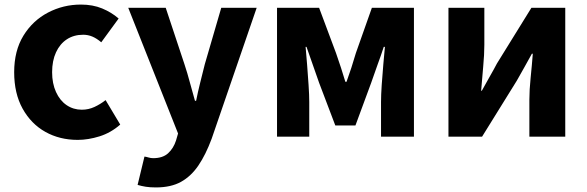

<svg xmlns="http://www.w3.org/2000/svg" viewBox="-20 -598 2569 840"><path d="M320 14Q241 14 178.5 -21Q116 -56 79 -122.5Q42 -189 42 -282Q42 -376 82.5 -442Q123 -508 190 -543Q257 -578 334 -578Q386 -578 427 -561Q468 -544 499 -517L423 -413Q403 -430 384 -438Q365 -446 344 -446Q303 -446 272.5 -426Q242 -406 225 -369Q208 -332 208 -282Q208 -233 225 -195.5Q242 -158 271.5 -138Q301 -118 338 -118Q367 -118 393 -130Q419 -142 442 -160L506 -53Q465 -17 415.5 -1.5Q366 14 320 14Z M662 222Q636 222 617.5 219Q599 216 582 211L612 87Q620 88 630 91Q640 94 650 94Q692 94 715.5 72.5Q739 51 750 17L759 -14L541 -564H705L787 -317Q800 -278 810.5 -238Q821 -198 833 -157H838Q846 -197 856 -237Q866 -277 876 -317L948 -564H1103L906 9Q880 79 848 126Q816 173 772 197.5Q728 222 662 222Z M1192 0V-564H1376L1450 -366Q1462 -332 1472 -301Q1482 -270 1491 -240H1496Q1507 -270 1517 -301Q1527 -332 1537 -366L1607 -564H1791V0H1647V-152Q1647 -182 1650 -226.5Q1653 -271 1657 -316Q1661 -361 1664 -393H1659Q1647 -356 1631.5 -314Q1616 -272 1604 -236L1535 -49H1447L1376 -236Q1364 -272 1348.5 -314.5Q1333 -357 1321 -393H1317Q1320 -361 1323.5 -316Q1327 -271 1330 -226.5Q1333 -182 1333 -152V0Z M1942 0V-564H2099V-402Q2099 -360 2094 -306.5Q2089 -253 2085 -201H2088Q2102 -227 2121.5 -261Q2141 -295 2154 -320L2305 -564H2453V0H2296V-162Q2296 -204 2301.5 -257.5Q2307 -311 2311 -363H2307Q2293 -338 2274 -303.5Q2255 -269 2241 -245L2089 0Z"/></svg>

Font: Noto Sans SC ExtraBold
Style: Regular
Weight: 800
Designer: Ryoko NISHIZUKA 西塚涼子 (kana, bopomofo & ideographs); Paul D. Hunt (Latin, Greek & Cyrillic); Sandoll Communications 산돌커뮤니
Foundry: Adobe
Version: Version 2.004-H2;hotconv 1.0.118;makeotfexe 2.5.65603